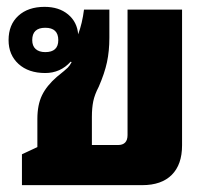

<svg xmlns="http://www.w3.org/2000/svg" viewBox="-20 -540 620 560"><path d="M44 0V-90L89 -111V-193Q89 -234 102.5 -262Q116 -290 146 -316Q171 -336 177.5 -342.5Q184 -349 189 -359L186 -360Q156 -327 112 -327Q63 -327 34 -353.5Q5 -380 5 -423Q5 -468 33.5 -494Q62 -520 110 -520Q152 -520 178.5 -498Q205 -476 208 -440Q220 -472 225 -512H299V-430Q299 -391 292 -358.5Q285 -326 268 -287Q256 -264 252 -244.5Q248 -225 248 -199V-117H324Q352 -117 352 -146V-512H511V-116Q511 -60 481 -30Q451 0 395 0ZM112 -388Q150 -388 150 -423Q150 -459 112 -459Q74 -459 74 -423Q74 -406 84 -397Q94 -388 112 -388Z"/></svg>

Font: Noto Sans Thai Looped UI ExtraBold
Style: Regular
Weight: 800
Designer: Cadson Demak Team
Foundry: Cadson Demak Co., Ltd.
Version: Version 1.000